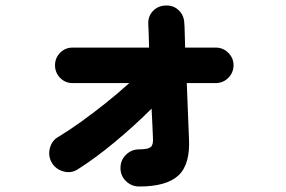

<svg xmlns="http://www.w3.org/2000/svg" viewBox="-20 -601 1040 698"><path d="M486 77Q458 77 438 57.5Q418 38 418 10Q418 -19 438 -38.5Q458 -58 486 -58Q518 -58 528 -66.5Q538 -75 536 -100Q535 -120 534 -147.5Q533 -175 531 -206Q470 -145 398.5 -85.5Q327 -26 262 15Q238 30 210 22Q182 14 168 -10Q154 -35 161.5 -63Q169 -91 193 -104Q228 -125 271.5 -156Q315 -187 361.5 -224Q408 -261 450 -299H244Q217 -299 198.5 -318Q180 -337 180 -364Q180 -390 198.5 -409Q217 -428 244 -428H522Q521 -458 520.5 -480.5Q520 -503 519 -514Q518 -542 536 -561Q554 -580 582 -581Q611 -582 630 -563.5Q649 -545 650 -517Q651 -507 651.5 -483.5Q652 -460 653 -428H764Q791 -428 810 -409Q829 -390 829 -364Q829 -337 810 -318Q791 -299 764 -299H659Q661 -240 663.5 -184.5Q666 -129 667 -98Q672 -4 629 36.5Q586 77 486 77Z"/></svg>

Font: Zen Maru Gothic Black
Style: Regular
Weight: 900
Designer: Yoshimichi Ohira
Foundry: Positype
Version: Version 1.001